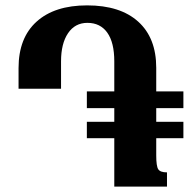

<svg xmlns="http://www.w3.org/2000/svg" viewBox="-20 -694 722 714"><path d="M303 -180V-241H405V-292H303V-354H405V-466Q405 -536 379 -572.5Q353 -609 305 -609Q259 -609 233 -570.5Q207 -532 207 -466V-364H49V-441Q49 -553 116 -613.5Q183 -674 304 -674Q427 -674 494 -613.5Q561 -553 561 -442V-354H662V-292H561V-241H662V-180H561V-116Q561 -76 568.5 -64.5Q576 -53 601 -53V0H405V-180Z"/></svg>

Font: Noto Serif Armenian Condensed ExtraBold
Style: Regular
Weight: 800
Width: 3
Designer: Monotype Design Team
Foundry: Monotype Imaging Inc.
Version: Version 2.008; ttfautohint (v1.8.4.7-5d5b)